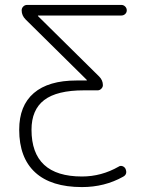

<svg xmlns="http://www.w3.org/2000/svg" viewBox="-20 -750 588 780"><path d="M313 10Q188 10 123 -49.5Q58 -109 58 -223Q58 -321 117.5 -372Q177 -423 291 -423H332Q333 -423 333 -424L332 -426L84 -671Q68 -687 68 -708Q68 -717 74.5 -723.5Q81 -730 90 -730H473Q482 -730 488.5 -723.5Q495 -717 495 -708Q495 -699 488.5 -693Q482 -687 473 -687H135Q134 -687 134 -686L135 -684L383 -439Q398 -424 398 -404Q398 -396 391.5 -389.5Q385 -383 377 -383H321Q211 -383 159.5 -343.5Q108 -304 108 -223Q108 -33 313 -33Q392 -33 462 -73Q469 -78 477.5 -75Q486 -72 490 -64Q499 -42 480 -32Q405 10 313 10Z"/></svg>

Font: Rounded Mplus 1c Light
Style: Regular
Weight: 300
Version: Version 1.059.20150529